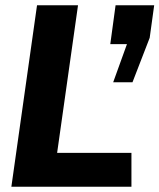

<svg xmlns="http://www.w3.org/2000/svg" viewBox="-20 -706 603 726"><path d="M275 -686 196 -128H477V0H23L120 -686ZM460 -539H397L417 -686H563L546 -563L481 -395H408Z"/></svg>

Font: Chivo
Style: Bold Italic
Weight: 700
Italic angle: -8.05°
Designer: Hector Gatti
Foundry: Omnibus-Type
Version: Version 1.007